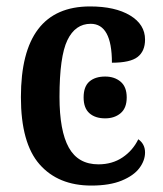

<svg xmlns="http://www.w3.org/2000/svg" viewBox="-20 -567 506 597"><path d="M45 -265Q45 -547 260 -547Q338 -547 384.5 -519Q431 -491 431 -444Q431 -408 408 -390Q385 -372 328 -372Q328 -493 262 -493Q214 -493 189.5 -442Q165 -391 165 -266Q165 -160 194 -108Q223 -56 286 -56Q329 -56 361 -77.5Q393 -99 410 -134Q431 -119 431 -93Q431 -68 413.5 -44.5Q396 -21 358.5 -5.5Q321 10 264 10Q161 10 103 -56Q45 -122 45 -265ZM240 -264Q240 -298 258 -313.5Q276 -329 307 -329Q336 -329 355 -313Q374 -297 374 -264Q374 -231 355 -215Q336 -199 307 -199Q276 -199 258 -215Q240 -231 240 -264Z"/></svg>

Font: Noto Serif NarrowSemiBold
Style: Regular
Weight: 600
Width: 4
Designer: Monotype Design Team
Foundry: Monotype Imaging Inc.
Version: Version 1.001